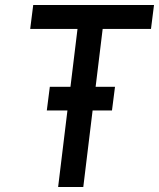

<svg xmlns="http://www.w3.org/2000/svg" viewBox="-20 -743 632 763"><path d="M388 -628 360 -398H437L425 -304H348L311 0H211L248 -304H166L178 -398H260L288 -628H100L112 -723H592L580 -628Z"/></svg>

Font: Josefin Sans
Style: Italic
Weight: 400
Italic angle: -7°
Designer: Santiago Orozco
Foundry: Typemade
Version: Version 2.000